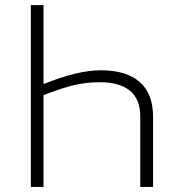

<svg xmlns="http://www.w3.org/2000/svg" viewBox="-20 -734 700 754"><path d="M101.1 -713.9H150.9V-403.8Q284.7 -458 376 -458Q476.1 -458 528.6 -412.1Q581.1 -366.2 581.1 -274.9V0H530.8V-276.9Q530.8 -344.2 490.2 -377.7Q449.7 -411.1 372.1 -411.1Q337.9 -411.1 308.3 -406.7Q278.8 -402.3 252.2 -395Q225.6 -387.7 200.7 -378.7Q175.8 -369.6 150.9 -360.8V0H101.1Z"/></svg>

Font: Zoram GWebM Light
Style: Regular
Weight: 300
Foundry: Ascender Corporation
Version: Version 1.000